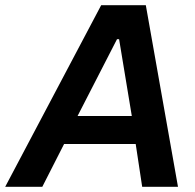

<svg xmlns="http://www.w3.org/2000/svg" viewBox="-68 -720 750 740"><path d="M-48 0H95L179 -165H455L480 0H618L494 -700H322ZM231 -273 383 -569H391L440 -273Z"/></svg>

Font: Fixel Display 20240404 SemiBold
Style: Italic
Weight: 600
Italic angle: -10°
Designer: AlfaBravo + MacPaw
Foundry: Kyrylo Tkachov, Marchela Mozhyna, Serhii Makarenko, Maria Weinstein, Zakhar Kryvoshyya
Version: Version 1.211;Glyphs 3.2 (3225)